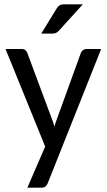

<svg xmlns="http://www.w3.org/2000/svg" viewBox="-20 -703 493 884"><path d="M5.4 0ZM199.7 140.6Q195.8 150.4 189.2 155.8Q182.6 161.1 169.9 161.1H106L188 -28.3L5.4 -477.5H79.6Q90.8 -477.5 96.7 -472.2Q102.5 -466.8 105.5 -460L216.8 -161.1Q220.7 -150.9 224.4 -140.6Q228 -130.4 230.5 -120.1Q233.4 -130.9 237.1 -141.4Q240.7 -151.9 244.6 -162.1L352.5 -460Q355.5 -467.3 362.3 -472.4Q369.1 -477.5 377.4 -477.5H445.8ZM361.3 -683.1 251 -561.5Q244.1 -554.2 237.5 -551.3Q231 -548.3 221.2 -548.3H169.9L239.7 -662.1Q246.1 -672.9 253.9 -678Q261.7 -683.1 277.3 -683.1Z"/></svg>

Font: Carlito
Style: Regular
Weight: 400
Designer: Lukasz Dziedzic
Foundry: tyPoland Lukasz Dziedzic
Version: Version 1.103; Beta1; all basic design good, some composites